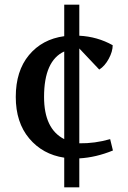

<svg xmlns="http://www.w3.org/2000/svg" viewBox="-20 -668 552 828"><path d="M48 -250Q48 -362 105 -430.5Q162 -499 257 -512V-648H322V-514Q400 -510 466 -473Q466 -446 449 -414.5Q432 -383 408 -368L322 -459V-50Q389 -49 455 -68L467 -19Q394 11 322 15V140H257V12Q164 -2 106 -71Q48 -140 48 -250ZM170 -250Q170 -112 257 -68V-446Q170 -406 170 -250Z"/></svg>

Font: Volkhov
Style: Regular
Weight: 400
Designer: Cyreal (www.cyreal.org)
Foundry: Cyreal (www.cyreal.org)
Version: Version 1.010